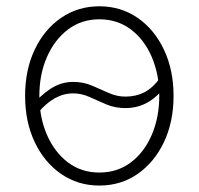

<svg xmlns="http://www.w3.org/2000/svg" viewBox="-20 -573 626 605"><path d="M293 11.7Q225.6 11.7 172.6 -24.9Q119.6 -61.5 89.4 -125.2Q59.1 -189 59.1 -271Q59.1 -353 89.4 -416.7Q119.6 -480.5 172.6 -516.8Q225.6 -553.2 293 -553.2Q360.8 -553.2 413.6 -516.8Q466.3 -480.5 496.6 -416.5Q526.9 -352.5 526.9 -271Q526.9 -189 496.6 -125.2Q466.3 -61.5 413.6 -24.9Q360.8 11.7 293 11.7ZM293 -29.3Q350.1 -29.3 392.6 -61.5Q435.1 -93.8 458.5 -148.7Q481.9 -203.6 481.9 -271Q481.9 -337.9 458.5 -392.8Q435.1 -447.8 392.6 -480Q350.1 -512.2 293 -512.2Q236.3 -512.2 193.8 -479.7Q151.4 -447.3 127.7 -392.8Q104 -338.4 104 -271Q104 -203.6 127.7 -148.7Q151.4 -93.8 193.8 -61.5Q236.3 -29.3 293 -29.3ZM100.1 -217.8 79.1 -237.3Q106 -271.5 139.2 -293.2Q172.4 -314.9 210.4 -314.9Q242.7 -314.9 270 -303.2Q297.4 -291.5 323 -280Q348.6 -268.6 375 -268.6Q408.2 -268.6 434.6 -282Q460.9 -295.4 484.9 -328.1L506.8 -310.5Q481.4 -272 448.5 -252.2Q415.5 -232.4 375 -232.4Q342.3 -232.4 314.9 -244.1Q287.6 -255.9 262.2 -267.3Q236.8 -278.8 210.4 -278.8Q180.7 -278.8 152.8 -263.4Q125 -248 100.1 -217.8Z"/></svg>

Font: Inter ExtraLight
Style: Regular
Weight: 250
Designer: Rasmus Andersson
Foundry: rsms
Version: Version 4.001;git-66647c0bb